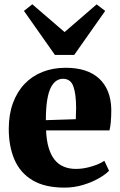

<svg xmlns="http://www.w3.org/2000/svg" viewBox="-20 -866 562 898"><path d="M281.5 11.5Q189.5 11.5 132 -23Q74.5 -57.5 47.8 -119.2Q21 -181 21 -263Q21 -330 40.2 -383Q59.5 -436 94.5 -473Q129.5 -510 178.5 -529.5Q227.5 -549 287 -549Q389.5 -549 444 -498.2Q498.5 -447.5 500.5 -354.5Q500.5 -320 498.2 -295.5Q496 -271 492 -256H195.5Q197.5 -208.5 207.8 -174.5Q218 -140.5 235.5 -118.8Q253 -97 278.2 -86.5Q303.5 -76 336 -76Q370.5 -76 408.5 -87.5Q446.5 -99 468 -114L490 -67.5Q475.5 -51.5 443.8 -33Q412 -14.5 369.8 -1.5Q327.5 11.5 281.5 11.5ZM194.5 -304 334.5 -308.5Q335 -322 335.2 -334.2Q335.5 -346.5 336 -360Q336 -426 323.2 -461.8Q310.5 -497.5 274.5 -497.5Q258 -497.5 243.8 -488.2Q229.5 -479 218.2 -457.5Q207 -436 200.8 -398.5Q194.5 -361 194.5 -304ZM237 -609 92 -815 131 -846 282 -716 432 -845.5 472 -815 327 -609Z"/></svg>

Font: Merriweather 72pt Black
Style: Regular
Weight: 900
Version: Version 2.100